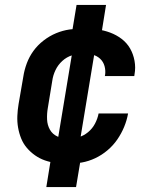

<svg xmlns="http://www.w3.org/2000/svg" viewBox="-20 -653 640 775"><path d="M255 8Q231 8 207 5Q183 2 161.5 -5.5Q140 -13 121.5 -26Q103 -39 88.5 -56Q74 -73 65.5 -94Q57 -115 53 -138Q49 -161 50 -185Q51 -209 55 -233L74 -343Q78 -370 88 -397Q98 -424 115 -447.5Q132 -471 156 -489.5Q180 -508 206.5 -519Q233 -530 261 -534Q289 -538 316 -538Q344 -538 371.5 -534.5Q399 -531 424.5 -521.5Q450 -512 471 -496Q492 -480 505 -457.5Q518 -435 523 -407.5Q528 -380 523 -353Q523 -351 522.5 -349.5Q522 -348 522 -346H403Q403 -347 403.5 -347.5Q404 -348 404 -349Q407 -368 402 -386Q397 -404 384 -416Q371 -428 353 -432.5Q335 -437 316 -437Q294 -437 271.5 -430Q249 -423 231.5 -407Q214 -391 204 -370Q194 -349 191 -327L173 -217Q169 -194 170 -171Q171 -148 181.5 -129.5Q192 -111 212 -102Q232 -93 255 -93Q276 -93 297 -99Q318 -105 335.5 -119.5Q353 -134 363.5 -154Q374 -174 378 -195H497Q492 -167 481 -140.5Q470 -114 453.5 -90Q437 -66 414 -46.5Q391 -27 364.5 -14.5Q338 -2 310 3Q282 8 255 8ZM167 102 193 -59 208 -57 278 -480H323L265 -488L289 -633H408L382 -471L367 -473L297 -50H252L311 -42L287 102Z"/></svg>

Font: Iosevka Curly Extended Oblique
Style: Bold
Weight: 700
Width: 7
Italic angle: -9°
Monospace: yes
Designer: Belleve Invis
Foundry: Belleve Invis
Version: Version 11.1.0; ttfautohint (v1.8.3)